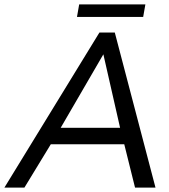

<svg xmlns="http://www.w3.org/2000/svg" viewBox="-72 -853 769 873"><path d="M493 -197 542 0H635L450 -705H380L-52 0H39L159 -197ZM398 -606 474 -272H204ZM589 -833H288L278 -776H579Z"/></svg>

Font: Geom Light
Style: Italic
Weight: 300
Italic angle: -10°
Version: Version 1.102